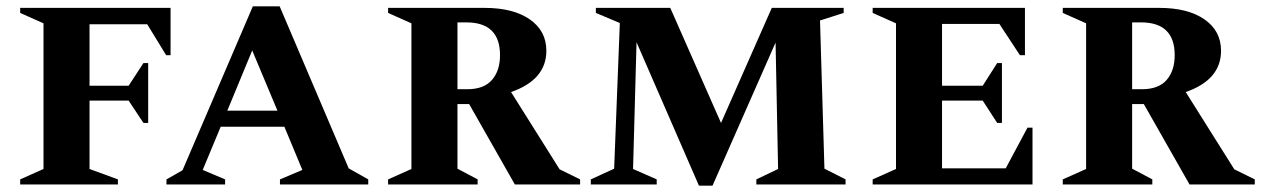

<svg xmlns="http://www.w3.org/2000/svg" viewBox="-20 -585 4000 609"><path d="M44 0V-16L118 -49V-511L44 -544V-560H521V-410H507L447 -508H264V-313H388L435 -385H450V-195H435L388 -266H264V-49L354 -16V0Z M508 0V-16L559 -45L782 -565H867L1086 -51L1148 -16V0H868V-16L939 -46L882 -183H680L623 -46L694 -16V0ZM701 -234H860L780 -425Z M1211 0V-16L1285 -49V-511L1211 -544V-560H1517Q1608 -560 1660.5 -523.5Q1713 -487 1713 -424Q1713 -332 1601 -293L1755 -48L1820 -16V0H1613L1468 -255H1431V-50L1495 -16V0ZM1459 -514H1431V-302H1462Q1515 -302 1540.5 -331.5Q1566 -361 1566 -410Q1566 -514 1459 -514Z M1854 0V-16L1928 -50L1946 -512L1870 -544V-560H2106L2267 -195L2428 -560H2656V-544L2581 -520L2595 -50L2662 -16V0H2379V-16L2448 -49L2440 -450L2240 4H2197L1999 -451L1988 -49L2063 -16V0Z M2748 0V-16L2822 -49V-511L2748 -544V-560H3231V-410H3215L3150 -509H2968V-313H3097L3143 -385H3158V-195H3143L3097 -266H2968V-51H3170L3239 -180H3255V0Z M3351 0V-16L3425 -49V-511L3351 -544V-560H3657Q3748 -560 3800.5 -523.5Q3853 -487 3853 -424Q3853 -332 3741 -293L3895 -48L3960 -16V0H3753L3608 -255H3571V-50L3635 -16V0ZM3599 -514H3571V-302H3602Q3655 -302 3680.5 -331.5Q3706 -361 3706 -410Q3706 -514 3599 -514Z"/></svg>

Font: Spectral SC
Style: Bold
Weight: 700
Designer: Jean-Baptiste Levee
Foundry: Production Type
Version: Version 2.001